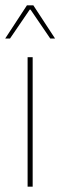

<svg xmlns="http://www.w3.org/2000/svg" viewBox="-20 -700 227 720"><path d="M83.5 0V-485.5H102.5V0ZM81 -680H105L186.5 -555.5H168.5L94.5 -664H91.5L17.5 -555.5H-0.5Z"/></svg>

Font: Anek Telugu Medium Thin
Style: Regular
Weight: 250
Version: Version 1.003